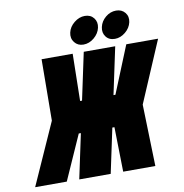

<svg xmlns="http://www.w3.org/2000/svg" viewBox="-95 -986 1030 1076"><g transform="rotate(-10 420.5 -448.5)"><path d="M458 -897Q426 -897 397.5 -874Q369 -851 362 -819Q355 -787 373.5 -763.5Q392 -740 424 -740Q457 -740 485 -763.5Q513 -787 520 -819Q527 -851 509 -874Q491 -897 458 -897ZM636 -896Q603 -896 576 -873.5Q549 -851 542 -819Q535 -787 552.5 -764Q570 -741 603 -741Q635 -741 663 -764Q691 -787 698 -819Q705 -851 686.5 -873.5Q668 -896 636 -896ZM519 0H702L692 -351L841 -700H660L551 -432H540L597 -700H418L361 -432H350L355 -700H178L175 -351L18 0H198L311 -254H323L269 0H448L502 -254H514Z"/></g></svg>

Font: Advent Pro Black
Style: Italic
Weight: 900
Italic angle: -12°
Version: Version 3.000